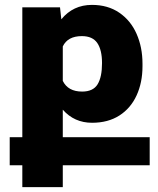

<svg xmlns="http://www.w3.org/2000/svg" viewBox="-20 -558 644 781"><path d="M588.9 114.3H235.4V203.1H70.8V114.3H19.5V0H70.8V-528.3H224.1L229.5 -479.5Q277.3 -538.1 354 -538.1Q418.9 -538.1 465.3 -506.3Q511.7 -474.6 535.6 -420.2Q559.6 -365.7 559.6 -298.8V-288.6Q559.6 -222.2 535.6 -169.9Q511.7 -117.7 465.6 -88.1Q419.4 -58.6 354.5 -58.6Q282.2 -58.6 235.4 -111.8V0H588.9ZM235.4 -229Q256.8 -185.5 314 -185.5Q358.9 -185.5 377 -215.1Q395 -244.6 395 -301.3Q395 -355 375.7 -383.1Q356.4 -411.1 313 -411.1Q255.4 -411.1 235.4 -369.1Z"/></svg>

Font: Mardoto Black
Style: Regular
Weight: 900
Designer: Christian Robertson, Vahan Hovhannisyan
Foundry: Google
Version: Version 1.000